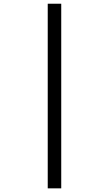

<svg xmlns="http://www.w3.org/2000/svg" viewBox="-20 -780 591 1041"><path d="M238.8 -759.8H312V241.2H238.8Z"/></svg>

Font: Defago Noto Sans
Style: Regular
Weight: 400
Designer: John M. Durdin
Foundry: Lao IT Dev Co., Ltd.
Version: Version 1.000 2007 initial release